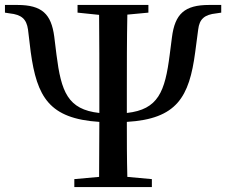

<svg xmlns="http://www.w3.org/2000/svg" viewBox="-26 -755 913 775"><path d="M287 -704 374 -695C375 -593 375 -485 375 -384V-334V-299C247 -313 221 -385 202 -534L193 -607C181 -698 144 -735 44 -735H-6V-704L13 -701C61 -696 81 -678 87 -636L98 -545C123 -364 172 -276 375 -263L374 -41L274 -32V0H587V-32L488 -41C486 -116 486 -188 486 -263C688 -275 738 -363 762 -545L774 -636C779 -678 799 -696 847 -701L867 -704V-735H818C719 -735 680 -699 668 -604L659 -534C640 -385 613 -313 486 -299V-334V-384C486 -487 486 -595 488 -696L573 -704V-735H287Z"/></svg>

Font: GenKiMin2 TW SB
Style: Regular
Weight: 600
Version: Version 2.100;PS 2.1;hotconv 16.6.51;makeotf.lib2.5.65220 DE